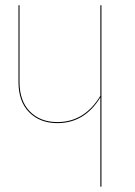

<svg xmlns="http://www.w3.org/2000/svg" viewBox="-20 -700 506 720"><path d="M356.4 -680.2H360.4V0H356.4V-335Q297.4 -238.3 195.3 -238.3Q129.9 -238.3 89.6 -278.8Q49.3 -319.3 49.3 -392.1V-680.2H53.2V-392.6Q53.2 -321.3 92.3 -281.7Q131.3 -242.2 195.3 -242.2Q296.9 -242.2 356.4 -340.8Z"/></svg>

Font: Fira Sans Compressed Four
Style: Regular
Weight: 100
Width: 1
Designer: Carrois Corporate & Edenspiekermann AG
Foundry: Carrois Corporate GbR & Edenspiekermann AG
Version: Version 4.203;PS 004.203;hotconv 1.0.88;makeotf.lib2.5.64775